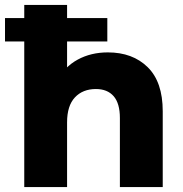

<svg xmlns="http://www.w3.org/2000/svg" viewBox="-21 -762 746 782"><path d="M77.8 -742H252.2V-388.3L212 -433.4Q241.2 -489.6 295.3 -519.1Q349.3 -548.6 418.2 -548.6Q519.2 -548.6 580.5 -488.4Q641.8 -428.3 641.8 -308.9V0H467.3V-281.4Q467.3 -341.1 441.8 -370.3Q416.3 -399.4 369.7 -399.4Q316.1 -399.4 284.2 -365.4Q252.2 -331.3 252.2 -263.7V0H77.8ZM-0.6 -688.4H416.1V-593.1H-0.6Z"/></svg>

Font: iiserrat Thin
Style: Regular
Weight: 100
Designer: Akira Ohta
Foundry: Akira Ohta
Version: Version 1.200;Glyphs 3.3.1 (3343)